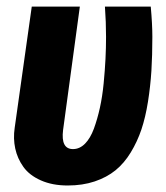

<svg xmlns="http://www.w3.org/2000/svg" viewBox="-20 -551 507 587"><path d="M440.9 -530.8Q445.8 -477.1 445.8 -438Q445.8 -381.8 442.9 -334.7Q439.9 -287.6 432.4 -240Q424.8 -192.4 412.4 -155.3Q399.9 -118.2 379.9 -85.2Q359.9 -52.2 333.3 -30.5Q306.6 -8.8 269.5 3.7Q232.4 16.1 187 16.1Q140.1 16.1 105 0.5Q69.8 -15.1 51.5 -40.8Q33.2 -66.4 26.6 -96.9Q20 -127.4 24.9 -160.2L77.1 -530.8H224.1L172.9 -153.8Q165.5 -95.2 203.1 -95.2Q223.6 -95.2 240 -111.8Q256.3 -128.4 267.1 -157.7Q277.8 -187 285.4 -221.4Q293 -255.9 296.9 -296.1Q300.8 -336.4 302.5 -370.6Q304.2 -404.8 304.2 -438Q304.2 -483.9 300.8 -530.8Z"/></svg>

Font: Fira Sans Compressed
Style: Bold Italic
Weight: 700
Width: 3
Italic angle: -8°
Designer: Carrois Corporate & Edenspiekermann AG
Foundry: Carrois Corporate GbR & Edenspiekermann AG
Version: Version 4.203;PS 004.203;hotconv 1.0.88;makeotf.lib2.5.64775